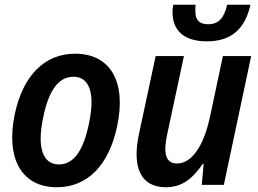

<svg xmlns="http://www.w3.org/2000/svg" viewBox="-20 -778 1086 808"><path d="M219 10C347 10 438 -81 473 -247C513 -435 444 -552 296 -552C169 -552 77 -462 42 -297C3 -108 73 10 219 10ZM228 -86C161 -86 135 -155 161 -280C184 -398 227 -455 289 -455C356 -455 381 -387 355 -261C331 -143 290 -86 228 -86Z M851 -604C952 -604 1011 -655 1034 -758H936C923 -702 900 -676 856 -676C818 -676 802 -694 802 -732C802 -741 802 -747 803 -758H709C707 -746 706 -736 706 -728C706 -649 754 -604 851 -604ZM678 10C744 10 789 -24 833 -88H837L829 0H922L1037 -542H918L864 -288C838 -164 787 -90 725 -90C674 -90 668 -138 683 -210L754 -542H635L565 -215C534 -71 574 10 678 10Z"/></svg>

Font: Noto Sans SemiCondensed SemiBold
Style: Italic
Weight: 600
Width: 4
Italic angle: -12°
Designer: Monotype Design Team
Foundry: Monotype Imaging Inc.
Version: Version 2.013